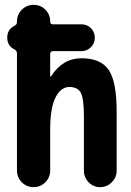

<svg xmlns="http://www.w3.org/2000/svg" viewBox="-20 -770 540 790"><path d="M315.4 -530.3Q394.5 -530.3 427.2 -482.4Q460 -434.6 460 -309.6V-68.4Q460 -40 439.9 -20Q419.9 0 392.1 0Q364.3 0 344.7 -20Q325.2 -40 325.2 -68.4V-290Q325.2 -364.3 312.5 -388.2Q299.8 -412.1 265.1 -412.1Q230.5 -412.1 208.5 -369.1Q186.5 -326.2 186.5 -237.3V-69.3Q186.5 -40 166.5 -20Q146.5 0 118.2 0Q89.8 0 69.8 -20Q49.8 -40 49.8 -69.3V-550.8Q49.8 -560.5 40 -566.4Q9.8 -581.1 9.8 -615.2Q9.8 -649.4 40 -664.1Q49.8 -668.9 49.8 -678.7V-681.6Q49.8 -710 69.8 -730Q89.8 -750 118.2 -750Q147.5 -750 167 -730Q186.5 -710 186.5 -681.6Q186.5 -669.9 198.2 -669.9H315.4Q338.9 -669.9 354.5 -653.8Q370.1 -637.7 370.1 -614.7Q370.1 -591.8 354 -575.7Q337.9 -559.6 315.4 -559.6H198.2Q187.5 -559.6 186.5 -548.8V-456.1Q186.5 -455.1 188.5 -455.1Q190.4 -455.1 190.4 -456.1Q237.3 -530.3 315.4 -530.3Z"/></svg>

Font: Rounded-X Mgen+ 1m bold
Style: Bold
Weight: 700
Designer: [Source Han Sans]
Ryoko NISHIZUKA  (kana & ideographs); Paul D. Hunt (Latin, Greek & Cyrillic); Wenlong ZHANG  (bopomofo
Version: Version 1.059.20150602